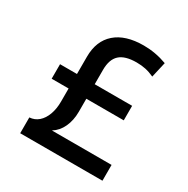

<svg xmlns="http://www.w3.org/2000/svg" viewBox="-167 -886 1007 1031"><g transform="rotate(30 336.0 -370.0)"><path d="M94 -98Q126 -100 149.5 -120.5Q173 -141 186 -176.5Q199 -212 199 -257V-535Q199 -633 260 -686.5Q321 -740 434 -740Q507 -740 578 -714L556 -618Q528 -631 502 -636.5Q476 -642 446 -642Q375 -642 342 -612Q309 -582 309 -517V-257Q309 -204 289.5 -162Q270 -120 236 -100V-98H604V0H94ZM94 -338V-428H541V-338Z"/></g></svg>

Font: M PLUS 1 Medium
Style: Regular
Weight: 500
Designer: Coji Morishita
Foundry: UNDERFOREST DESIGN
Version: Version 1.001